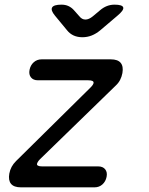

<svg xmlns="http://www.w3.org/2000/svg" viewBox="-20 -805 640 825"><path d="M70 0Q40 0 27.5 -15Q15 -30 20 -59Q23 -75 30 -88Q37 -101 49 -113L369 -429Q375 -435 378 -439.5Q381 -444 382 -448Q383 -454 377.5 -457Q372 -460 359 -460H143Q123 -460 113 -472.5Q103 -485 107 -505Q111 -525 125 -537.5Q139 -550 159 -550H456Q486 -550 498.5 -535Q511 -520 506 -491Q503 -475 496 -461.5Q489 -448 477 -437L152 -121Q146 -115 143 -110Q140 -105 139 -101Q138 -96 143.5 -93Q149 -90 161 -90H402Q422 -90 432 -77.5Q442 -65 438 -45Q434 -25 420 -12.5Q406 0 386 0ZM244 -785Q261 -785 274 -779Q287 -773 297 -762L321 -735Q332 -721 347 -721Q362 -721 379 -735L410 -761Q424 -773 439.5 -779Q455 -785 472 -785Q506 -785 509.5 -773Q513 -761 484 -737L411 -675Q393 -660 374 -652.5Q355 -645 334 -645Q313 -645 296.5 -652.5Q280 -660 268 -675L216 -738Q197 -761 204 -773Q211 -785 244 -785Z"/></svg>

Font: Maple Mono
Style: Italic
Weight: 400
Italic angle: -10°
Monospace: yes
Designer: subframe7536
Version: Version 7.300